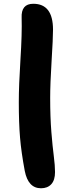

<svg xmlns="http://www.w3.org/2000/svg" viewBox="-20 -838 389 1022"><path d="M198.2 164.1Q129.9 164.1 111.8 71.8Q93.3 -27.3 86.7 -105.2Q80.1 -183.1 80.1 -293.9Q80.1 -383.3 88.9 -521.7Q97.7 -660.2 95.2 -743.2Q91.8 -817.9 157.2 -817.9Q262.2 -817.9 262.2 -680.2Q262.2 -633.8 254.6 -513.2Q247.1 -392.6 247.1 -316.9Q247.1 -214.4 253.4 -135.7Q259.8 -57.1 266.4 -6.6Q272.9 43.9 272.9 78.1Q272.9 120.6 253.2 142.3Q233.4 164.1 198.2 164.1Z"/></svg>

Font: Shantell Sans Irregular
Style: Regular
Weight: 800
Designer: Stephen Nixon, Anya Danilova, Shantell Martin
Foundry: Arrow Type
Version: Version 1.006;[9816181b4]